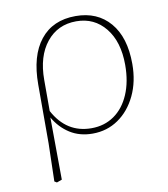

<svg xmlns="http://www.w3.org/2000/svg" viewBox="-77 -549 703 802"><g transform="rotate(-10 274.0 -147.5)"><path d="M122 -243V-111Q176 -10 282 -10Q337 -10 378.5 -39Q420 -68 443 -121.5Q466 -175 466 -246Q466 -345 419 -403Q372 -461 296 -461Q217 -461 169.5 -402Q122 -343 122 -243ZM90 182 94 21V-228Q94 -350 147 -416.5Q200 -483 297 -483Q389 -483 442.5 -420.5Q496 -358 496 -245Q496 -170 468 -111.5Q440 -53 392 -20Q344 13 283 13Q228 13 187 -13Q146 -39 120 -84L122 180L100 188Z"/></g></svg>

Font: Source Serif 4 ExtraLight
Style: Regular
Weight: 200
Designer: Frank Grießhammer
Foundry: Adobe
Version: Version 4.005;hotconv 1.1.0;makeotfexe 2.6.0